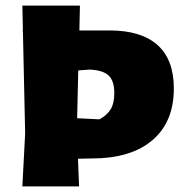

<svg xmlns="http://www.w3.org/2000/svg" viewBox="-20 -667 642 687"><path d="M373 -558Q485 -558 543.5 -506Q602 -454 602 -350Q602 -231 525.5 -165.5Q449 -100 308 -100L259 -99L263 0H60L70 -190L62 -554L60 -557H62L60 -647H266L264 -558ZM301 -418 260 -415 256 -244 336 -240Q363 -255 376 -276Q389 -297 389 -334Q389 -378 368.5 -397Q348 -416 301 -418Z"/></svg>

Font: Alegreya Sans Black
Style: Regular
Weight: 900
Designer: Juan Pablo del Peral
Foundry: Huerta Tipografica
Version: Version 2.007